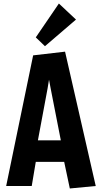

<svg xmlns="http://www.w3.org/2000/svg" viewBox="-20 -1055 578 1089"><path d="M376 14 344 -137H183L160 0H15L168 -741L349 -762L523 0ZM258 -603 250 -554 195 -259H325L267 -555ZM235 -793 183 -843 314 -1035 411 -944Z"/></svg>

Font: Freeman
Style: Regular
Weight: 400
Designer: Vernon Adams, Aoife Mooney, Rodrigo Fuenzalida
Foundry: Rodrigo Fuenzalida
Version: Version 1.000; ttfautohint (v1.8.4.7-5d5b)